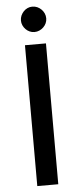

<svg xmlns="http://www.w3.org/2000/svg" viewBox="-61 -942 406 975"><g transform="rotate(-5 142.0 -455.0)"><path d="M195.5 0H88.5V-718H195.5ZM208 -844.5Q208 -831.5 202.8 -820Q197.5 -808.5 188.5 -799.8Q179.5 -791 167.8 -785.8Q156 -780.5 142.5 -780.5Q129.5 -780.5 118 -785.8Q106.5 -791 98 -799.8Q89.5 -808.5 84.2 -820Q79 -831.5 79 -844.5Q79 -858 84.2 -869.8Q89.5 -881.5 98 -890.5Q106.5 -899.5 118 -904.8Q129.5 -910 142.5 -910Q156 -910 167.8 -904.8Q179.5 -899.5 188.5 -890.5Q197.5 -881.5 202.8 -869.8Q208 -858 208 -844.5Z"/></g></svg>

Font: LatoLatin Medium
Style: Regular
Weight: 500
Designer: Lukasz Dziedzic with Adam Twardoch and Botio Nikoltchev
Foundry: tyPoland Lukasz Dziedzic
Version: Version 2.015; 2015-08-06; http://www.latofonts.com/